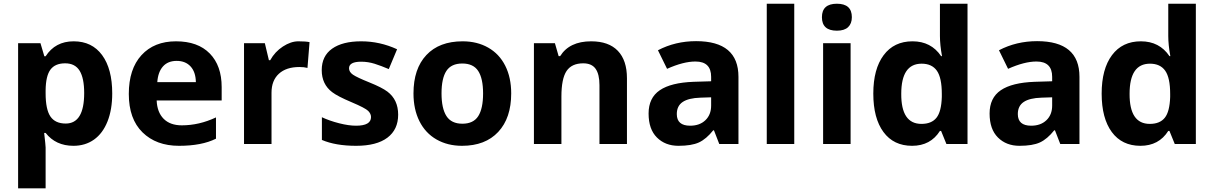

<svg xmlns="http://www.w3.org/2000/svg" viewBox="-20 -780 6575 1040"><path d="M227.1 -291V-274.9Q227.1 -187 253.2 -148.9Q279.3 -110.8 335.9 -110.8Q436 -110.8 436 -275.9Q436 -356.4 411.4 -396.7Q386.7 -437 332.8 -437Q278.8 -437 253.4 -403.1Q228 -369.1 227.1 -291ZM377.9 9.8Q281.7 9.8 227.1 -60.1H219.2Q227.1 8.3 227.1 19V240.2H78.1V-545.9H199.2L220.2 -475.1H227.1Q279.3 -556.2 378.9 -556.2Q478.5 -556.2 533.2 -481.4Q587.9 -406.7 587.9 -273.9Q587.9 -186.5 562.3 -122.1Q536.6 -57.6 489.3 -23.9Q441.9 9.8 377.9 9.8Z M1180.7 -308.1V-235.8H828.6Q831.1 -172.4 866.2 -136.7Q901.4 -101.1 964.8 -101.1Q1058.6 -101.1 1149.9 -144V-28.8Q1072.8 9.8 949.5 9.8Q826.2 9.8 752 -63Q677.7 -135.7 677.7 -271Q677.7 -406.2 746.3 -481.2Q814.9 -556.2 933.3 -556.2Q1051.8 -556.2 1116.2 -490.2Q1180.7 -424.3 1180.7 -308.1ZM832 -335H1041Q1040 -390.1 1012.2 -420.2Q984.4 -450.2 937 -450.2Q889.6 -450.2 862.8 -420.2Q835.9 -390.1 832 -335Z M1656.7 -551.8 1645.5 -412.1Q1627.4 -417 1601.6 -417Q1530.3 -417 1490.5 -380.4Q1450.7 -343.8 1450.7 -277.8V0H1301.8V-545.9H1414.6L1436.5 -454.1H1443.8Q1469.2 -500 1512.5 -528.1Q1555.7 -556.2 1596.2 -556.2Q1636.7 -556.2 1656.7 -551.8Z M1723.6 -22V-145Q1765.1 -125.5 1817.1 -112.3Q1869.1 -99.1 1908.7 -99.1Q1989.7 -99.1 1989.7 -146Q1989.7 -163.6 1974.4 -179.2Q1959 -194.8 1883.8 -226.6Q1808.6 -258.3 1779.3 -280.8Q1722.7 -323.7 1722.7 -400.1Q1722.7 -476.6 1779.1 -516.4Q1835.4 -556.2 1936.5 -556.2Q2037.6 -556.2 2130.9 -513.2L2085.9 -405.8Q2044.9 -423.3 2009.3 -434.6Q1973.6 -445.8 1936.5 -445.8Q1870.6 -445.8 1870.6 -410.2Q1870.6 -390.1 1891.8 -375.5Q1913.1 -360.8 1981 -333.5Q2048.8 -306.2 2078.6 -283.7Q2136.7 -239.7 2136.7 -158.9Q2136.7 -78.1 2078.4 -34.2Q2020 9.8 1908.9 9.8Q1797.9 9.8 1723.6 -22Z M2749 -273.9Q2749 -140.6 2678.7 -65.4Q2608.4 9.8 2482.9 9.8Q2404.3 9.8 2344.2 -24.7Q2284.2 -59.1 2252 -123.5Q2219.7 -188 2219.7 -273.9Q2219.7 -407.7 2289.6 -481.9Q2359.4 -556.2 2485.8 -556.2Q2564.5 -556.2 2624.5 -522Q2684.6 -487.8 2716.8 -423.8Q2749 -359.9 2749 -273.9ZM2397.9 -395.8Q2371.6 -355.5 2371.6 -274.2Q2371.6 -192.9 2398.2 -151.4Q2424.8 -109.9 2484.6 -109.9Q2544.4 -109.9 2570.6 -151.1Q2596.7 -192.4 2596.7 -273.7Q2596.7 -355 2570.3 -395.5Q2543.9 -436 2484.1 -436Q2424.3 -436 2397.9 -395.8Z M3182.1 -556.2Q3277.3 -556.2 3326.7 -504.6Q3376 -453.1 3376 -356V0H3227.1V-318.8Q3227.1 -377.9 3206.1 -407.5Q3185.1 -437 3139.2 -437Q3076.7 -437 3048.8 -395.3Q3021 -353.5 3021 -256.8V0H2872.1V-545.9H2985.8L3005.9 -476.1H3014.2Q3064.5 -556.2 3182.1 -556.2Z M3646 -162.1Q3646 -99.1 3718.3 -99.1Q3770 -99.1 3801 -128.9Q3832 -158.7 3832 -208V-252.9L3774.4 -251Q3709.5 -249 3677.7 -227.5Q3646 -206.1 3646 -162.1ZM3737.3 -336.9 3832 -339.8V-363.8Q3832 -446.8 3747.1 -446.8Q3681.6 -446.8 3593.3 -407.2L3543.9 -507.8Q3638.2 -557.1 3750.5 -557.1Q3980 -557.1 3980 -363.8V0H3876L3847.2 -74.2H3843.3Q3805.7 -26.9 3765.9 -8.5Q3726.1 9.8 3654.8 9.8Q3583.5 9.8 3538.3 -35.2Q3493.2 -80.1 3493.2 -165Q3493.2 -250 3554 -291.3Q3614.7 -332.5 3737.3 -336.9Z M4282.2 0H4133.3V-759.8H4282.2Z M4587.4 0H4438.5V-545.9H4587.4ZM4513.2 -613.8Q4432.1 -613.8 4432.1 -686.8Q4432.1 -759.8 4513.2 -759.8Q4594.2 -759.8 4594.2 -687Q4594.2 -652.3 4574 -633.1Q4553.7 -613.8 4513.2 -613.8Z M4972.2 -435.1Q4861.8 -435.1 4861.8 -272Q4860.8 -108.9 4971.2 -108.9Q5025.9 -108.9 5052.5 -142.1Q5079.1 -175.3 5081.5 -254.9V-271Q5081.5 -358.9 5054.7 -397Q5027.8 -435.1 4972.2 -435.1ZM5077.6 -476.1H5082.5Q5071.3 -537.1 5071.3 -585V-759.8H5220.7V0H5106.4L5077.6 -70.8H5071.3Q5020.5 9.8 4920.4 9.8Q4820.3 9.8 4765.4 -64.9Q4710.4 -139.6 4710.4 -272.9Q4710.4 -406.2 4766.4 -481.2Q4822.3 -556.2 4922.9 -556.2Q5023.4 -556.2 5077.6 -476.1Z M5493.2 -162.1Q5493.2 -99.1 5565.4 -99.1Q5617.2 -99.1 5648.2 -128.9Q5679.2 -158.7 5679.2 -208V-252.9L5621.6 -251Q5556.6 -249 5524.9 -227.5Q5493.2 -206.1 5493.2 -162.1ZM5584.5 -336.9 5679.2 -339.8V-363.8Q5679.2 -446.8 5594.2 -446.8Q5528.8 -446.8 5440.4 -407.2L5391.1 -507.8Q5485.4 -557.1 5597.7 -557.1Q5827.1 -557.1 5827.1 -363.8V0H5723.1L5694.3 -74.2H5690.4Q5652.8 -26.9 5613 -8.5Q5573.2 9.8 5502 9.8Q5430.7 9.8 5385.5 -35.2Q5340.3 -80.1 5340.3 -165Q5340.3 -250 5401.1 -291.3Q5461.9 -332.5 5584.5 -336.9Z M6209 -435.1Q6098.6 -435.1 6098.6 -272Q6097.7 -108.9 6208 -108.9Q6262.7 -108.9 6289.3 -142.1Q6315.9 -175.3 6318.4 -254.9V-271Q6318.4 -358.9 6291.5 -397Q6264.6 -435.1 6209 -435.1ZM6314.5 -476.1H6319.3Q6308.1 -537.1 6308.1 -585V-759.8H6457.5V0H6343.3L6314.5 -70.8H6308.1Q6257.3 9.8 6157.2 9.8Q6057.1 9.8 6002.2 -64.9Q5947.3 -139.6 5947.3 -272.9Q5947.3 -406.2 6003.2 -481.2Q6059.1 -556.2 6159.7 -556.2Q6260.3 -556.2 6314.5 -476.1Z"/></svg>

Font: NotoSans-Bold
Style: Bold
Weight: 700
Designer: Monotype Design team
Foundry: Monotype Imaging Inc.
Version: Version 1.04